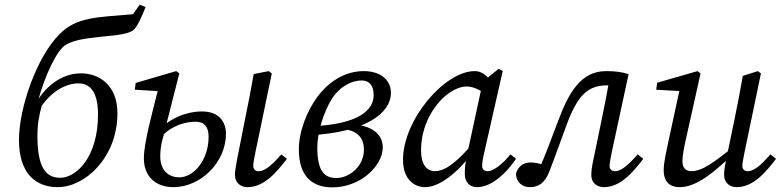

<svg xmlns="http://www.w3.org/2000/svg" viewBox="-20 -794 3367 828"><path d="M229.2 13.1C346.5 13.1 486.4 -114.4 486.4 -305.8C486.4 -423.6 411.6 -477.7 328.6 -477.7C248.7 -477.7 168.7 -424.7 119.6 -320.1L134.8 -321C156.1 -421.2 207.5 -547.3 250.2 -590C309.2 -649 516.4 -625.3 557.4 -666.3C574.6 -683.4 588.9 -717 607.9 -763.5L582.5 -773.6L553.6 -732.8C391.5 -718.8 310.3 -720.3 236.6 -646.6C138.1 -548.1 61.8 -328.8 61.8 -190.7C61.8 -48.6 131.2 13.1 229.2 13.1ZM239.5 -27.3C179.1 -27.3 141.4 -69.7 141.4 -207.2C141.4 -259.1 148.7 -297.4 160.2 -338.5C203.8 -398.9 262.1 -434.5 318.5 -434.5C375.9 -434.5 402.7 -386.1 402.7 -299.8C402.7 -118.3 310.2 -27.3 239.5 -27.3Z M1047 13.1C1118.3 13.1 1171.5 -49.1 1217.4 -109.2L1193.2 -128.3C1151.4 -80.4 1121.7 -55.6 1094.9 -55.6C1083 -55.6 1072.1 -63.5 1072.1 -77.5C1072.1 -89.5 1076 -110.3 1081 -135.1L1152.1 -477.2L1139 -487.3L1074.1 -474.6C1063.2 -411 1050.3 -346.4 1037.3 -282.8L1003.3 -111C995.4 -70.4 993.3 -53.3 993.3 -39C993.3 -4.4 1019.5 13.1 1047 13.1ZM727.4 13.1C845.4 13.1 954.4 -93.3 954.4 -217.2C954.4 -267.6 925.4 -313.4 851.2 -313.4C779.2 -313.4 698.6 -278.5 657.3 -219.8L660.6 -186.8C698.6 -238.4 760.9 -269 824.2 -269C860.7 -269 879.6 -247.2 879.6 -204.4C879.6 -102.6 815.1 -29.3 753.3 -29.3C705.7 -29.3 671.1 -60 671.1 -120C671.1 -167.2 683.2 -205.3 698.2 -251.3L698.1 -260.4L753.2 -477.3L740 -487.4L565.2 -436.3L561.2 -407.1L685.3 -399.7L663.4 -414.1C637.3 -310.8 600.4 -177.6 600.4 -111.4C600.4 -30.2 654.4 13.1 727.4 13.1Z M1412.9 14C1536.7 14 1630.7 -80.2 1630.7 -158.4C1630.7 -213.1 1587.2 -257 1480.7 -258.9L1455.9 -237.9C1516.7 -232.7 1549.4 -203.6 1549.4 -147.7C1549.4 -81.1 1490.9 -26.4 1430 -26.4C1380.3 -26.4 1348.4 -54.2 1348.4 -158.4C1348.4 -223.8 1375.6 -309.1 1410.4 -367C1443.2 -417.9 1492.8 -446.9 1539.5 -446.9C1568.6 -446.9 1591.4 -429.8 1591.4 -384C1591.4 -317.8 1524.9 -257.2 1320.4 -249.1V-211.1C1548.4 -223.1 1665.8 -301.7 1665.8 -393.8C1665.8 -450 1619.8 -487.3 1549 -487.3C1470.3 -487.3 1399.8 -445.2 1347.8 -375.1C1304.6 -315.9 1268.8 -228.8 1268.8 -149.9C1268.8 -29.1 1330.8 14 1412.9 14Z M1813.3 13.1C1884.2 13.1 1973 -66.5 2042.7 -169.8L2033.8 -192.1C1947.1 -88.7 1897.4 -55.9 1855.7 -55.9C1819.8 -55.9 1795.8 -84.8 1795.8 -145.8C1795.8 -234.3 1833.7 -312.9 1881.7 -362.8C1918.3 -400.4 1959.8 -421.1 1991.6 -421.1C2026.4 -421.1 2060.2 -400.3 2085.1 -379.5L2122 -405.1C2095.9 -450.8 2069.7 -487.3 2026.8 -487.3C1898.3 -487.3 1718 -278.6 1718 -104.5C1718 -22 1765.1 13.1 1813.3 13.1ZM2036.2 13.1C2103.4 13.1 2165.6 -51.1 2205.5 -109.2L2181.3 -128.3C2146.4 -85.4 2107.8 -55.6 2083 -55.6C2070 -55.6 2059.2 -63.5 2059.2 -77.5C2059.2 -89.5 2062.2 -110.3 2068.1 -135.1L2148.1 -488L2130.2 -497.1L2062.2 -441.8L1994.4 -127.7C1987.4 -94.8 1984.4 -73.7 1984.4 -44.8C1984.4 -5.2 2008.6 13.1 2036.2 13.1Z M2265.6 13.1C2297.8 13.1 2328.8 -1.1 2348.8 -54C2371.9 -113.1 2392 -170.7 2423.9 -256.6C2470.6 -383 2515.6 -425.9 2597.5 -425.9C2621.3 -425.9 2630.4 -423.9 2653.3 -418L2611 -467.2C2600 -403.4 2587.1 -338.6 2574.1 -274.9L2540.1 -111C2531.1 -70.4 2530 -53.1 2530 -38.8C2530 -4.3 2556.2 13.1 2583.7 13.1C2655 13.1 2708.2 -49.1 2754.1 -109.2L2729.9 -128.3C2688.1 -80.4 2658.4 -55.6 2631.6 -55.6C2619.7 -55.6 2608.8 -63.5 2608.8 -77.5C2608.8 -89.5 2612.7 -110.3 2617.7 -135.1L2690.8 -474.1C2660.4 -484.2 2631.3 -487.3 2593.8 -487.3C2483.5 -487.3 2431.4 -392.5 2384.6 -266.6C2354.6 -186.4 2333.6 -130.2 2306.6 -68.2L2329.5 -49L2343.2 -74.7L2325.1 -81.9C2304.1 -90.1 2288 -93.3 2266.7 -93.3C2237.5 -93.3 2214.2 -77 2205 -44.7C2206 -7.1 2233.4 13.1 2265.6 13.1Z M2910.7 13.1C2982.7 13.1 3057.9 -47.7 3156.3 -143.6L3156.1 -171.7C3057.3 -91.5 3008.6 -55.9 2961 -55.9C2937.1 -55.9 2923.1 -69.8 2923.1 -98.8C2923.1 -120.7 2929 -153.4 2938 -194L3001.1 -477.2L2988 -487.3L2814 -437.2L2809.9 -407L2921.5 -400.7L2914.2 -422.9L2863 -186.4C2855.1 -146.6 2842.2 -97 2842.2 -60.2C2842.2 -5.2 2873.4 13.1 2910.7 13.1ZM3156.3 13.1C3227.6 13.1 3280.9 -49.1 3326.7 -109.2L3302.5 -128.3C3260.7 -80.4 3231 -55.6 3204.2 -55.6C3192.3 -55.6 3181.4 -63.5 3181.4 -77.5C3181.4 -89.5 3185.3 -110.3 3190.3 -135.1L3261.5 -477.2L3248.3 -487.3L3183.4 -466.8C3172.5 -403.1 3159.6 -338.5 3146.7 -274.9L3112.7 -111C3103.8 -70.4 3102.7 -53.3 3102.7 -39C3102.7 -4.4 3128.9 13.1 3156.3 13.1Z"/></svg>

Font: Source Serif Variable
Style: Italic
Weight: 389
Italic angle: -12°
Designer: Frank Grießhammer
Foundry: Adobe Systems Incorporated
Version: Version 3.001;hotconv 1.0.111;makeotfexe 2.5.65597